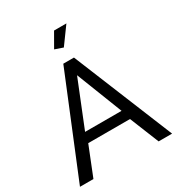

<svg xmlns="http://www.w3.org/2000/svg" viewBox="-211 -1051 1099 1186"><g transform="rotate(-30 338.5 -458.0)"><path d="M301 -710H377L667 0H571L487 -208H189L106 0H10ZM467 -278 339 -606 207 -278ZM354 -795 296 -815 354 -916H442Z"/></g></svg>

Font: IngvarSans
Style: Regular
Weight: 500
Version: Version 3.000